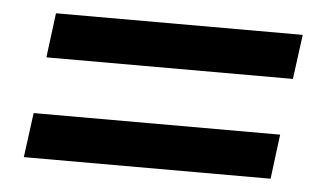

<svg xmlns="http://www.w3.org/2000/svg" viewBox="-34 -587 667 394"><g transform="rotate(5 300.0 -390.0)"><path d="M55.2 -448.2 66.9 -540H575.2L563 -448.2ZM26.9 -240.2 39.1 -332H546.9L535.2 -240.2Z"/></g></svg>

Font: Cooper Hewitt
Style: Medium Italic
Weight: 708
Designer: Village Type and Design LLC
Foundry: Cooper Hewitt Smithsonian Design Museum
Version: 1.000